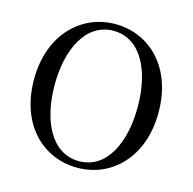

<svg xmlns="http://www.w3.org/2000/svg" viewBox="-110 -860 993 989"><g transform="rotate(15 386.0 -366.0)"><path d="M386 17C566 17 718 -124 718 -366C718 -610 566 -749 386 -749C207 -749 54 -607 54 -366C54 -121 207 17 386 17ZM386 -18C240 -18 164 -174 164 -366C164 -557 240 -713 386 -713C533 -713 607 -557 607 -366C607 -174 533 -18 386 -18Z"/></g></svg>

Font: Source Han Serif CN Medium
Style: Regular
Weight: 500
Designer: Ryoko NISHIZUKA 西塚涼子 (kana & ideographs); Frank Grießhammer (Latin, Greek & Cyrillic); Wenlong ZHANG 张文龙 (bopomofo); San
Foundry: Adobe
Version: Version 2.002;hotconv 1.1.0;makeotfexe 2.6.0